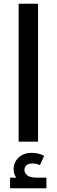

<svg xmlns="http://www.w3.org/2000/svg" viewBox="-20 -760 304 1030"><path d="M80 -740H184V0H80ZM34 250V193H67Q53 173 53 149Q53 110 80 85Q107 60 150 60Q187 60 217 76L194 126Q184 121 174 119Q164 117 154 117Q132 117 121.5 127Q111 137 111 152Q111 166 125 179.5Q139 193 178 193H229V250Z"/></svg>

Font: Readex Pro
Style: Regular
Weight: 400
Designer: Bonnie Shaver-Troup, Thomas Jockin
Foundry: Lexend
Version: Version 1.204; ttfautohint (v1.8.4.7-5d5b)